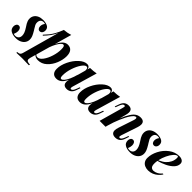

<svg xmlns="http://www.w3.org/2000/svg" viewBox="177 -1873 3239 3239"><g transform="rotate(45 1796.5 -253.0)"><path d="M113.3 -6.8Q150.4 -6.8 173.6 -30Q196.8 -53.2 196.8 -93.3Q196.8 -125 183.1 -159.4Q169.4 -193.8 141.6 -235.8Q118.2 -271 107.2 -289.8Q96.2 -308.6 87.9 -332.8Q79.6 -356.9 79.6 -383.8Q79.6 -426.3 101.3 -459.7Q123 -493.2 163.8 -512Q204.6 -530.8 260.7 -530.8Q325.7 -530.8 369.1 -507.3Q412.6 -483.9 412.6 -427.2Q412.6 -410.2 405.8 -392.8Q398.9 -375.5 385 -364.3Q371.1 -353 351.6 -353Q327.1 -353 312.3 -371.8Q297.4 -390.6 297.4 -420.4Q297.4 -444.8 306.2 -466.6Q314.9 -488.3 327.6 -503.4Q315.4 -510.7 293 -510.7Q256.3 -510.7 235.8 -488.3Q215.3 -465.8 215.3 -424.8Q215.3 -398.9 226.1 -376Q236.8 -353 260.7 -316.4L274.9 -294.4Q306.6 -241.7 320.6 -207.3Q334.5 -172.9 334.5 -138.7Q334.5 -95.2 311.3 -60.5Q288.1 -25.9 245.4 -5.9Q202.6 14.2 145.5 14.2Q74.2 14.2 27.3 -13.4Q-19.5 -41 -19.5 -102.5Q-19.5 -131.8 -4.4 -152.8Q10.7 -173.8 37.1 -173.8Q63.5 -173.8 78.6 -152.1Q93.8 -130.4 93.8 -95.7Q93.8 -76.7 89.4 -59.8Q85 -43 80.3 -30.8Q75.7 -18.6 74.2 -14.2Q90.3 -6.8 113.3 -6.8Z M973.1 -377Q973.1 -294.9 936.5 -203.1Q899.9 -111.3 831.8 -48.6Q763.7 14.2 674.3 14.2Q646.5 14.2 622.6 4.9Q598.6 -4.4 584 -20.5L557.1 75.2Q551.3 96.2 551.3 110.8Q551.3 138.2 571.5 148.7Q591.8 159.2 634.3 160.2L628.4 181.2L598.6 180.2Q519 176.8 470.2 176.8Q425.8 176.8 354 180.2Q334.5 181.2 329.1 181.2L335.4 160.2Q359.9 160.2 374.3 154.3Q388.7 148.4 397.7 135.3Q406.7 122.1 413.1 98.1L594.7 -553.7Q566.9 -490.7 530 -440.9Q493.2 -391.1 441.4 -337.4L430.7 -350.6Q474.6 -397 503.9 -433.3Q533.2 -469.7 562.7 -522.5Q592.3 -575.2 622.1 -650.9L624 -658.2Q704.6 -664.1 772.9 -686.5L686.5 -381.3Q723.1 -459 762.7 -494.9Q802.2 -530.8 849.1 -530.8Q909.7 -530.8 941.4 -491.5Q973.1 -452.1 973.1 -377ZM827.1 -394.5Q827.1 -441.4 818.6 -459.7Q810.1 -478 793.9 -478Q774.4 -478 750.5 -452.1Q726.6 -426.3 702.4 -381.1Q678.2 -335.9 657.7 -279.3L589.4 -38.1Q606.4 -15.1 634.8 -15.1Q682.1 -15.1 726.8 -75.7Q771.5 -136.2 799.3 -225.6Q827.1 -314.9 827.1 -394.5Z M1517.1 -162.6 1492.2 -89.4Q1472.2 -32.7 1437 -9.3Q1401.9 14.2 1360.4 14.2Q1308.1 14.2 1286.1 -17.6Q1272.9 -37.1 1272.9 -67.9Q1272.9 -91.8 1281.7 -127.9Q1248.5 -52.7 1206.8 -19.3Q1165 14.2 1114.7 14.2Q1059.1 14.2 1031 -18.3Q1002.9 -50.8 1002.9 -109.4Q1002.9 -198.2 1050.5 -297.6Q1098.1 -397 1170.9 -463.9Q1243.7 -530.8 1313.5 -530.8Q1340.3 -530.8 1356.9 -514.6Q1373.5 -498.5 1376.5 -466.3L1390.6 -516.6Q1472.7 -518.1 1535.6 -530.8L1404.8 -85.4Q1399.9 -67.4 1399.9 -56.6Q1399.9 -35.2 1418 -35.2Q1452.6 -35.2 1480.5 -113.8L1498 -162.6ZM1366.2 -442.4Q1366.2 -466.8 1357.4 -480.5Q1348.6 -494.1 1332.5 -494.1Q1298.3 -494.1 1255.1 -432.9Q1211.9 -371.6 1181.4 -279.5Q1150.9 -187.5 1150.9 -102.1Q1150.9 -68.4 1157.5 -54Q1164.1 -39.6 1178.7 -39.6Q1200.2 -39.6 1226.8 -70.1Q1253.4 -100.6 1279.8 -158.4Q1306.2 -216.3 1326.7 -294.9L1321.8 -270L1365.2 -426.3Q1366.2 -437 1366.2 -442.4Z M2075.7 -162.6 2050.8 -89.4Q2030.8 -32.7 1995.6 -9.3Q1960.4 14.2 1918.9 14.2Q1866.7 14.2 1844.7 -17.6Q1831.5 -37.1 1831.5 -67.9Q1831.5 -91.8 1840.3 -127.9Q1807.1 -52.7 1765.4 -19.3Q1723.6 14.2 1673.3 14.2Q1617.7 14.2 1589.6 -18.3Q1561.5 -50.8 1561.5 -109.4Q1561.5 -198.2 1609.1 -297.6Q1656.7 -397 1729.5 -463.9Q1802.2 -530.8 1872.1 -530.8Q1898.9 -530.8 1915.5 -514.6Q1932.1 -498.5 1935.1 -466.3L1949.2 -516.6Q2031.2 -518.1 2094.2 -530.8L1963.4 -85.4Q1958.5 -67.4 1958.5 -56.6Q1958.5 -35.2 1976.6 -35.2Q2011.2 -35.2 2039.1 -113.8L2056.6 -162.6ZM1924.8 -442.4Q1924.8 -466.8 1916 -480.5Q1907.2 -494.1 1891.1 -494.1Q1856.9 -494.1 1813.7 -432.9Q1770.5 -371.6 1740 -279.5Q1709.5 -187.5 1709.5 -102.1Q1709.5 -68.4 1716.1 -54Q1722.7 -39.6 1737.3 -39.6Q1758.8 -39.6 1785.4 -70.1Q1812 -100.6 1838.4 -158.4Q1864.7 -216.3 1885.3 -294.9L1880.4 -270L1923.8 -426.3Q1924.8 -437 1924.8 -442.4Z M2653.8 -88.9Q2618.7 14.2 2519.5 14.2Q2462.9 14.2 2440.4 -19Q2427.7 -37.6 2427.7 -65.9Q2427.7 -98.6 2443.4 -145L2533.2 -415Q2542 -442.4 2542 -458Q2542 -481 2522.9 -481Q2492.2 -481 2448.5 -417.7Q2404.8 -354.5 2361.1 -251.5Q2317.4 -148.4 2286.1 -35.6L2276.9 0H2135.7L2257.3 -432.1Q2263.7 -454.6 2263.7 -463.9Q2263.7 -481.9 2245.6 -481.9Q2227.5 -481.9 2212.9 -464.6Q2198.2 -447.3 2182.1 -403.3L2163.1 -352.1H2144L2170.9 -428.2Q2189.9 -482.4 2222.2 -506.6Q2254.4 -530.8 2300.3 -530.8Q2386.7 -530.8 2386.7 -449.2Q2386.7 -425.3 2377.9 -391.1L2345.7 -267.1Q2387.2 -369.6 2425 -427.2Q2462.9 -484.9 2501.2 -507.8Q2539.6 -530.8 2586.9 -530.8Q2677.2 -530.8 2677.2 -450.7Q2677.2 -419.4 2664.1 -379.9L2565.9 -85Q2560.1 -66.9 2560.1 -56.2Q2560.1 -35.2 2579.6 -35.2Q2613.8 -35.2 2642.1 -113.8L2660.2 -162.1H2678.7Z M2837.4 -6.8Q2874.5 -6.8 2897.7 -30Q2920.9 -53.2 2920.9 -93.3Q2920.9 -125 2907.2 -159.4Q2893.6 -193.8 2865.7 -235.8Q2842.3 -271 2831.3 -289.8Q2820.3 -308.6 2812 -332.8Q2803.7 -356.9 2803.7 -383.8Q2803.7 -426.3 2825.4 -459.7Q2847.2 -493.2 2887.9 -512Q2928.7 -530.8 2984.9 -530.8Q3049.8 -530.8 3093.3 -507.3Q3136.7 -483.9 3136.7 -427.2Q3136.7 -410.2 3129.9 -392.8Q3123 -375.5 3109.1 -364.3Q3095.2 -353 3075.7 -353Q3051.3 -353 3036.4 -371.8Q3021.5 -390.6 3021.5 -420.4Q3021.5 -444.8 3030.3 -466.6Q3039.1 -488.3 3051.8 -503.4Q3039.6 -510.7 3017.1 -510.7Q2980.5 -510.7 2960 -488.3Q2939.5 -465.8 2939.5 -424.8Q2939.5 -398.9 2950.2 -376Q2960.9 -353 2984.9 -316.4L2999 -294.4Q3030.8 -241.7 3044.7 -207.3Q3058.6 -172.9 3058.6 -138.7Q3058.6 -95.2 3035.4 -60.5Q3012.2 -25.9 2969.5 -5.9Q2926.8 14.2 2869.6 14.2Q2798.3 14.2 2751.5 -13.4Q2704.6 -41 2704.6 -102.5Q2704.6 -131.8 2719.7 -152.8Q2734.9 -173.8 2761.2 -173.8Q2787.6 -173.8 2802.7 -152.1Q2817.9 -130.4 2817.9 -95.7Q2817.9 -76.7 2813.5 -59.8Q2809.1 -43 2804.4 -30.8Q2799.8 -18.6 2798.3 -14.2Q2814.5 -6.8 2837.4 -6.8Z M3302.7 -211.4Q3296.9 -176.3 3296.9 -142.6Q3296.9 -89.8 3316.7 -67.9Q3336.4 -45.9 3374 -45.9Q3404.8 -45.9 3444.3 -65.7Q3483.9 -85.4 3520 -127.9L3535.6 -120.1Q3513.2 -84.5 3478.8 -54Q3444.3 -23.4 3399.4 -4.6Q3354.5 14.2 3303.7 14.2Q3258.8 14.2 3223.1 -2Q3187.5 -18.1 3167.2 -50Q3147 -82 3147 -127Q3147 -215.8 3195.1 -310.5Q3243.2 -405.3 3326.2 -468Q3409.2 -530.8 3508.3 -530.8Q3554.7 -530.8 3583.5 -510.5Q3612.3 -490.2 3612.3 -451.7Q3612.3 -394.5 3565.7 -346.9Q3519 -299.3 3449 -265.6Q3378.9 -231.9 3302.7 -211.4ZM3306.2 -230Q3377 -261.2 3416.5 -296.9Q3456.5 -333.5 3479.5 -379.9Q3502.4 -426.3 3502.4 -479Q3502.4 -512.2 3486.3 -512.2Q3456.5 -512.2 3419.9 -471.4Q3383.3 -430.7 3351.8 -365Q3320.3 -299.3 3306.2 -230Z"/></g></svg>

Font: TypoPRO Playfair Display
Style: Bold Italic
Weight: 700
Italic angle: -14.9847°
Designer: Claus Eggers Sørensen
Foundry: Claus Eggers Sørensen
Version: Version 1.004;PS 001.004;hotconv 1.0.70;makeotf.lib2.5.58329